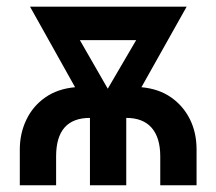

<svg xmlns="http://www.w3.org/2000/svg" viewBox="-20 -548 640 568"><path d="M353.5 0H246.1V-199.2Q146 -199.2 146 -85.4V0H38.6V-106Q38.6 -153.3 57.9 -193.6Q77.1 -233.9 113.5 -259.5Q149.9 -285.2 202.1 -290L68.8 -528.3H532.2L398.4 -290Q450.2 -285.2 486.3 -259.8Q522.5 -234.4 542 -194.8Q561.5 -155.3 561.5 -106V0H454.1V-85.4Q454.1 -140.6 428.7 -169.9Q403.3 -199.2 353.5 -199.2ZM298.8 -285.6 382.8 -429.2H216.3Z"/></svg>

Font: Cousine
Style: Bold
Weight: 700
Monospace: yes
Designer: Steve Matteson
Foundry: Ascender Corporation
Version: Version 1.20